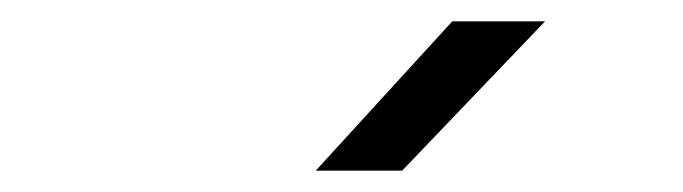

<svg xmlns="http://www.w3.org/2000/svg" viewBox="-20 -805 640 180"><path d="M276 -645 404 -785H491L357 -645Z"/></svg>

Font: JetBrains Mono NL Light
Style: Italic
Weight: 300
Italic angle: -9°
Designer: Philipp Nurullin, Konstantin Bulenkov
Foundry: JetBrains
Version: Version 2.304; ttfautohint (v1.8.4.7-5d5b)